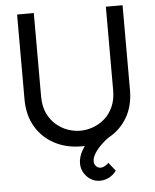

<svg xmlns="http://www.w3.org/2000/svg" viewBox="-61 -771 830 1030"><g transform="rotate(-5 354.0 -256.0)"><path d="M354 15Q270.5 15 206.5 -19.5Q142.5 -54 106.2 -116.2Q70 -178.5 70 -262.5V-719.5L160 -720V-270Q160 -219 177.2 -181.2Q194.5 -143.5 223 -118.5Q251.5 -93.5 285.8 -81.2Q320 -69 354 -69Q388.5 -69 423 -81.5Q457.5 -94 485.8 -118.8Q514 -143.5 531 -181.5Q548 -219.5 548 -270V-720H638V-262.5Q638 -179 601.8 -116.5Q565.5 -54 501.5 -19.5Q437.5 15 354 15ZM436 207.5Q408 207.5 385.5 193.2Q363 179 349.8 156Q336.5 133 336.5 106Q336.5 72.5 355.8 38Q375 3.5 407.2 -28Q439.5 -59.5 479 -82.5L523 -33Q492.5 -15 467 8.5Q441.5 32 426 56.2Q410.5 80.5 410.5 100.5Q410.5 117 421 127.5Q431.5 138 445.5 138Q456 138 467.2 132Q478.5 126 488.5 116L524.5 161Q507.5 184 484 195.8Q460.5 207.5 436 207.5Z"/></g></svg>

Font: Cns Manrope Med
Style: Regular
Weight: 500
Designer: Mikhail Sharanda
Foundry: Mikhail Sharanda
Version: Version 4.504